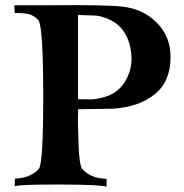

<svg xmlns="http://www.w3.org/2000/svg" viewBox="-20 -711 704 733"><path d="M631 -495Q632 -401 571 -351.5Q510 -302 410 -296L278 -294Q279 -292 278 -272.5Q277 -253 278 -220.5Q279 -188 280 -156.5Q281 -125 284.5 -99Q288 -73 294 -66Q326 -30 387 -28V2Q370 -6 213 -6.5Q56 -7 36 0L37 -29Q98 -32 128 -66Q145 -86 145 -337Q145 -609 127 -633Q123 -638 118.5 -642Q114 -646 108.5 -649Q103 -652 99 -654Q95 -656 88 -657.5Q81 -659 77.5 -659.5Q74 -660 66 -660.5Q58 -661 55.5 -661Q53 -661 45 -661Q37 -661 36 -661L35 -691H36H37H38H39H40H41H42H43H44H45H46H47H48H49H50H51H52H53H54H55H56H57H58H59H60H61H62H63H64H65H66H67H68H69H70H71H72H73H74H75H76H77H78H79H80H81H82H83H84H85H86H87H88H89H90H91H92H93H94H95H96H97H98H99H100H101H102H103H104H105H106H107H108H109H110H111H112H113H114H115H116H117H118H119H120H121H122H123H124H125H126H127H128H129H130H131H132H133H134H135H136H137H138H139H140H141H142H143H144H145H146H147H148H149H150H151H152H153H154H155H156H157H158H159H160H161H162H163H164H165H166H167H168H169H170H171H180Q377 -693 445 -686Q525 -678 578 -625Q631 -572 631 -495ZM482 -493Q480 -547 455 -587Q430 -627 381 -643Q371 -646 365.5 -648Q360 -650 351 -651Q342 -652 336.5 -652Q331 -652 312.5 -652.5Q294 -653 278 -654V-621Q278 -588 278 -540Q278 -492 278 -445.5Q278 -399 278 -364.5Q278 -330 278 -332Q292 -332 304.5 -332Q317 -332 320.5 -331.5Q324 -331 331.5 -331.5Q339 -332 344.5 -333Q350 -334 364 -337Q424 -349 454 -394.5Q484 -440 482 -493Z"/></svg>

Font: GFS Artemisia
Style: Bold
Weight: 700
Designer: Designed by Takis Katsoulidis.
Foundry: Designed by Takis Katsoulidis.
Version: Version 1.0